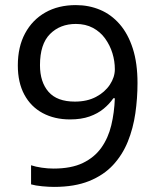

<svg xmlns="http://www.w3.org/2000/svg" viewBox="-20 -722 612 754"><path d="M520 -396Q520 -336 511.5 -277Q503 -218 482 -166Q461 -114 424 -74Q387 -34 330 -11Q273 12 192 12Q172 12 145.5 9.5Q119 7 102 2V-73Q120 -67 144 -63.5Q168 -60 190 -60Q260 -60 305.5 -82Q351 -104 378 -142Q405 -180 417 -230Q429 -280 431 -336H425Q410 -314 387 -295Q364 -276 331.5 -264.5Q299 -253 255 -253Q194 -253 147.5 -278Q101 -303 75.5 -350.5Q50 -398 50 -465Q50 -538 78.5 -591Q107 -644 158 -673Q209 -702 278 -702Q329 -702 373 -683.5Q417 -665 450 -627Q483 -589 501.5 -531.5Q520 -474 520 -396ZM278 -628Q216 -628 176.5 -588.5Q137 -549 137 -466Q137 -400 170.5 -361.5Q204 -323 274 -323Q322 -323 357 -341.5Q392 -360 411.5 -389.5Q431 -419 431 -450Q431 -482 421.5 -513Q412 -544 393 -570.5Q374 -597 345 -612.5Q316 -628 278 -628Z"/></svg>

Font: kannada115
Style: Book
Weight: 400
Designer: Jelle Bosma - Monotype Design Team
Foundry: Monotype Imaging Inc.
Version: Version 2.003